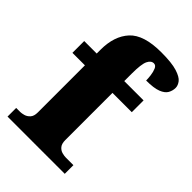

<svg xmlns="http://www.w3.org/2000/svg" viewBox="-226 -862 956 956"><g transform="rotate(45 252.0 -384.0)"><path d="M13 0V-61H42Q51 -61 66 -65Q81 -69 93 -82Q105 -95 105 -121V-453H17V-536H105V-563Q105 -659 155 -713.5Q205 -768 328 -768Q402 -768 440 -756Q478 -744 491 -727Q504 -710 504 -693Q504 -673 494 -655Q484 -637 456 -626Q428 -615 374 -615Q374 -629 371.5 -649.5Q369 -670 362 -686.5Q355 -703 341 -703Q322 -703 310.5 -679.5Q299 -656 299 -588V-536H435V-453H299V-121Q299 -95 310 -82Q321 -69 336 -65Q351 -61 362 -61H416V0Z"/></g></svg>

Font: Noto Serif Bengali Black
Style: Regular
Weight: 900
Version: Version 2.003